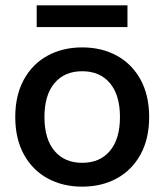

<svg xmlns="http://www.w3.org/2000/svg" viewBox="-20 -687 614 717"><path d="M287 -510Q360 -510 416.5 -479Q473 -448 505 -389.5Q537 -331 537 -250Q537 -169 505 -110.5Q473 -52 416.5 -21Q360 10 287 10Q214 10 157.5 -21Q101 -52 69 -110.5Q37 -169 37 -250Q37 -331 69 -389.5Q101 -448 157.5 -479Q214 -510 287 -510ZM287 -421Q221 -421 183.5 -376.5Q146 -332 146 -250Q146 -168 183.5 -123.5Q221 -79 287 -79Q353 -79 390.5 -123.5Q428 -168 428 -250Q428 -332 390.5 -376.5Q353 -421 287 -421ZM456 -667V-586H117V-667Z"/></svg>

Font: Prodigy Sans Medium
Style: Regular
Weight: 500
Designer: Wei Huang
Foundry: Wei Huang
Version: Version 1.003; ttfautohint (v1.8.3)